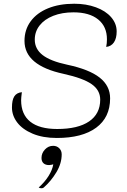

<svg xmlns="http://www.w3.org/2000/svg" viewBox="-20 -729 678 1027"><path d="M44 -154Q44 -194 56.5 -213.5Q69 -233 97 -236Q93 -206 93 -193Q93 -117 142 -78Q191 -39 286 -39Q397 -39 456.5 -79.5Q516 -120 516 -196Q516 -247 470 -279Q424 -311 320 -334Q111 -379 111 -510Q111 -570 144 -615Q177 -660 237 -684.5Q297 -709 377 -709Q441 -709 493 -690Q545 -671 574.5 -637Q604 -603 604 -561Q604 -524 589.5 -502.5Q575 -481 548 -478Q552 -497 552 -519Q552 -587 505 -625Q458 -663 373 -663Q312 -663 265 -644.5Q218 -626 192 -593Q166 -560 166 -517Q166 -467 208 -434.5Q250 -402 339 -383Q457 -358 513 -314Q569 -270 569 -203Q569 -101 494.5 -46Q420 9 284 9Q209 9 154.5 -14Q100 -37 72 -74Q44 -111 44 -154ZM265 150Q261 151 254.5 152.5Q248 154 243 154Q223 154 212.5 144Q202 134 202 116Q202 90 220.5 70.5Q239 51 264 51Q284 51 297 64Q310 77 310 97Q310 145 281.5 192.5Q253 240 214 274Q210 278 202 278Q193 278 187 274Q220 244 240 212Q260 180 265 150Z"/></svg>

Font: K2D Thin
Style: Italic
Weight: 100
Italic angle: -10°
Designer: Katatrad Aksorn Co.,Ltd.
Foundry: Cadson Demak Co.,Ltd.
Version: Version 1.000; ttfautohint (v1.6)